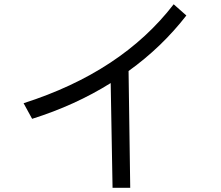

<svg xmlns="http://www.w3.org/2000/svg" viewBox="-20 -816 1040 902"><path d="M90.8 -331.1Q551.8 -478.5 795.9 -795.9L855.5 -743.2Q739.3 -593.8 584 -482.4L591.8 66.4H508.8L500 -425.8Q333 -321.3 130.9 -257.8Z"/></svg>

Font: GenEi M Gothic v2 Regular
Style: Regular
Weight: 400
Version: Version 2.0